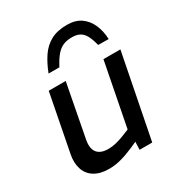

<svg xmlns="http://www.w3.org/2000/svg" viewBox="-179 -873 933 1000"><g transform="rotate(-30 287.5 -373.0)"><path d="M187 7Q134 7 100 -14Q66 -35 53.5 -73Q41 -111 50 -158L117 -503H219L158 -184Q149 -135 169 -110Q189 -85 235 -85Q258 -85 281 -90.5Q304 -96 330 -106L372 -123L446 -503H548L449 0H373L376 -78L394 -56L336 -30Q294 -12 258 -2.5Q222 7 187 7ZM370 -753Q420 -753 452.5 -730.5Q485 -708 502.5 -669Q520 -630 522 -580L459 -581Q450 -618 438 -640.5Q426 -663 407.5 -673.5Q389 -684 360 -684Q329 -684 307 -674.5Q285 -665 266 -643Q247 -621 226 -581H161Q181 -633 207 -671.5Q233 -710 272 -731.5Q311 -753 370 -753Z"/></g></svg>

Font: REM
Style: Italic
Weight: 400
Italic angle: -11°
Designer: Octavio Pardo
Foundry: Ashler Design
Version: Version 1.005;gftools[0.9.28]